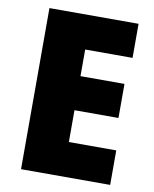

<svg xmlns="http://www.w3.org/2000/svg" viewBox="-81 -776 673 838"><g transform="rotate(10 255.0 -357.0)"><path d="M465 0V-153H255V-294H450V-445H255V-563H465V-714H70V0Z"/></g></svg>

Font: Noto Sans Devanagari UI SemiCondensed Black
Style: Regular
Weight: 900
Width: 4
Designer: Jelle Bosma - Monotype Design Team
Foundry: Monotype Imaging Inc.
Version: Version 2.004